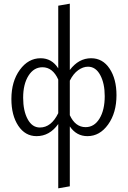

<svg xmlns="http://www.w3.org/2000/svg" viewBox="-20 -736 696 1045"><path d="M476 -419Q539 -419 576.5 -362.5Q614 -306 614 -218Q614 -122 568.5 -58.5Q523 5 456 5Q396 5 360 -48V278L297 289V-61Q250 5 179 5Q117 5 79.5 -51.5Q42 -108 42 -197Q42 -293 88 -356Q134 -419 201 -419Q262 -419 297 -364V-705L360 -716V-355Q408 -419 476 -419ZM446 -44Q493 -44 521.5 -90.5Q550 -137 550 -213Q550 -282 525.5 -327.5Q501 -373 459 -373Q432 -373 405.5 -354Q379 -335 360 -297V-109Q390 -44 446 -44ZM197 -42Q259 -42 297 -120V-303Q267 -370 211 -370Q164 -370 135 -324Q106 -278 106 -204Q106 -133 130.5 -87.5Q155 -42 197 -42Z"/></svg>

Font: EauTest
Style: Italic
Weight: 400
Italic angle: -12°
Designer: Christian Thalmann (Catharsis Fonts)
Version: Version 0.001;PS 000.001;hotconv 1.0.88;makeotf.lib2.5.64775